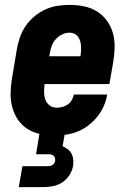

<svg xmlns="http://www.w3.org/2000/svg" viewBox="-20 -548 540 788"><path d="M203 8Q173 8 144.5 2Q116 -4 92.5 -19Q69 -34 53.5 -57Q38 -80 30.5 -107.5Q23 -135 23.5 -165Q24 -195 29 -225L49 -345Q53 -369 61.5 -394Q70 -419 85 -441Q100 -463 121 -480.5Q142 -498 166 -509Q190 -520 215.5 -524Q241 -528 265 -528Q296 -528 325 -522Q354 -516 377.5 -501.5Q401 -487 418 -464Q435 -441 443 -413.5Q451 -386 450.5 -356Q450 -326 445 -295L429 -203H163Q161 -187 161 -170.5Q161 -154 166 -139.5Q171 -125 183.5 -115.5Q196 -106 213 -106Q224 -106 236 -109Q248 -112 258.5 -119.5Q269 -127 275 -138Q281 -149 283 -160H420Q416 -136 406 -113Q396 -90 380 -70Q364 -50 343.5 -34Q323 -18 299.5 -8.5Q276 1 251.5 4.5Q227 8 203 8ZM182 -317H310Q312 -328 312.5 -338.5Q313 -349 312.5 -359.5Q312 -370 309 -379.5Q306 -389 300.5 -397Q295 -405 285.5 -409.5Q276 -414 265 -414Q250 -414 234.5 -406.5Q219 -399 208 -386Q197 -373 191.5 -357.5Q186 -342 184 -326ZM57 220 72 134H172Q177 134 182.5 133.5Q188 133 193 130.5Q198 128 201.5 123.5Q205 119 206 114Q207 108 206 102Q205 96 201 92Q197 88 191.5 86.5Q186 85 180 85H128L142 0H246L237 52Q248 57 258 64.5Q268 72 273.5 82.5Q279 93 280.5 106Q282 119 280 132Q277 152 265 170.5Q253 189 235.5 200.5Q218 212 197.5 216Q177 220 157 220Z"/></svg>

Font: Iosevka Term Curly Hv Obl
Style: Regular
Weight: 900
Italic angle: -9°
Designer: Belleve Invis
Foundry: Belleve Invis
Version: Version 32.3.0